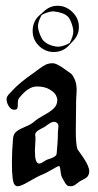

<svg xmlns="http://www.w3.org/2000/svg" viewBox="-20 -649 340 669"><path d="M167 -609.4Q167 -609.4 165 -609.4Q158.2 -609.4 147.9 -606.4Q137.7 -603.5 130.9 -599.6L125 -596.7Q112.3 -573.2 112.3 -557.6Q112.3 -546.9 118.7 -530.3Q125 -513.7 131.8 -506.8Q149.4 -489.3 180.7 -486.3H182.6Q189.5 -486.3 199.7 -489.3Q210 -492.2 216.8 -496.1L222.7 -499Q235.4 -523.4 235.4 -539.1Q235.4 -550.8 229.5 -567.4Q223.6 -584 216.8 -590.8Q202.1 -605.5 167 -609.4ZM254.9 -554.7Q254.9 -526.4 233.4 -504.9L217.8 -488.3Q197.3 -467.8 167 -467.8Q137.7 -467.8 115.7 -489.3Q93.8 -510.7 93.8 -541Q93.8 -572.3 114.3 -592.8L130.9 -607.4Q152.3 -628.9 180.7 -628.9Q210 -628.9 232.4 -606.9Q254.9 -585 254.9 -554.7ZM116.2 -79.1Q120.1 -79.1 125 -81.5Q129.9 -84 135.7 -87.9Q141.6 -91.8 144.5 -92.8Q147.5 -93.8 153.3 -95.7Q159.2 -97.7 162.1 -99.1Q165 -100.6 169.4 -103Q173.8 -105.5 175.8 -108.9Q177.7 -112.3 177.7 -117.2Q181.6 -161.1 181.6 -174.8V-186.5Q181.6 -190.4 182.6 -198.2Q183.6 -206.1 183.6 -209Q183.6 -216.8 178.7 -220.7Q173.8 -224.6 168.9 -224.6Q164.1 -224.6 158.7 -222.2Q153.3 -219.7 146 -214.4Q138.7 -209 135.7 -207Q133.8 -206.1 122.6 -200.2Q111.3 -194.3 106.9 -189.5Q102.5 -184.6 102.5 -177.7L103.5 -172.9Q103.5 -168 103.5 -161.1Q103.5 -155.3 102.5 -142.6Q101.6 -129.9 101.6 -123Q101.6 -79.1 116.2 -79.1ZM164.1 -428.7Q175.8 -428.7 201.2 -411.1Q220.7 -397.5 227.1 -392.6Q233.4 -387.7 240.2 -372.6Q247.1 -357.4 247.1 -335Q247.1 -329.1 246.1 -315.9Q245.1 -302.7 245.1 -294.9V-276.4Q245.1 -265.6 244.6 -237.3Q244.1 -209 244.1 -193.4Q244.1 -145.5 250 -128.9L270.5 -99.6Q291 -69.3 291 -51.8Q291 -43.9 287.6 -38.1Q284.2 -32.2 280.8 -29.8Q277.3 -27.3 270 -23.4Q262.7 -19.5 258.8 -17.6Q255.9 -15.6 249 -10.3Q242.2 -4.9 237.3 -2.4Q232.4 0 226.6 0Q217.8 0 213.4 -3.4Q209 -6.8 203.1 -18.1Q197.3 -29.3 196.3 -30.3Q193.4 -35.2 191.9 -45.4Q190.4 -55.7 189.5 -63Q188.5 -70.3 184.6 -70.3Q182.6 -70.3 172.4 -64.5Q162.1 -58.6 147 -50.3Q131.8 -42 121.1 -38.1Q111.3 -34.2 82 -17.1Q52.7 0 42 0Q35.2 0 30.8 -5.4Q26.4 -10.7 23.9 -29.3Q21.5 -47.9 21.5 -83Q21.5 -120.1 25.4 -166Q26.4 -182.6 38.1 -191.4Q49.8 -200.2 69.3 -208Q88.9 -215.8 99.6 -225.6Q110.4 -235.4 132.8 -247.6Q155.3 -259.8 167.5 -271.5Q179.7 -283.2 179.7 -300.8Q179.7 -307.6 174.8 -317.4Q169.9 -327.1 152.8 -337.4Q135.7 -347.7 108.4 -347.7Q78.1 -347.7 46.9 -307.6Q42 -301.8 42 -289.1Q42 -282.2 42 -280.3Q42 -278.3 41 -273.9Q40 -269.5 37.1 -268.1Q34.2 -266.6 29.3 -266.6Q18.6 -266.6 10.7 -278.8Q2.9 -291 2.9 -303.7Q2.9 -308.6 5.4 -313Q7.8 -317.4 10.3 -320.3Q12.7 -323.2 17.6 -327.6Q22.5 -332 24.4 -335Q49.8 -362.3 96.7 -394.5Q102.5 -398.4 116.7 -409.2Q130.9 -419.9 140.6 -424.3Q150.4 -428.7 164.1 -428.7Z"/></svg>

Font: Isabella
Style: Medium
Weight: 500
Designer: John Stracke
Version: Version 001.202